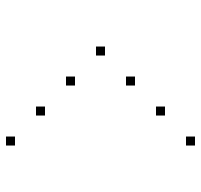

<svg xmlns="http://www.w3.org/2000/svg" viewBox="-35 -670 670 640"><g transform="rotate(90 300.0 -350.0)"><path d="M436 -665Q435 -665 435 -665Q435 -665 435 -664V-636Q435 -635 435 -635Q435 -635 436 -635H464Q465 -635 465 -635Q465 -635 465 -636V-664Q465 -665 465 -665Q465 -665 464 -665ZM336 -565Q335 -565 335 -565Q335 -565 335 -564V-536Q335 -535 335 -535Q335 -535 336 -535H364Q365 -535 365 -535Q365 -535 365 -536V-564Q365 -565 365 -565Q365 -565 364 -565ZM236 -465Q235 -465 235 -465Q235 -465 235 -464V-436Q235 -435 235 -435Q235 -435 236 -435H264Q265 -435 265 -435Q265 -435 265 -436V-464Q265 -465 265 -465Q265 -465 264 -465ZM136 -365Q135 -365 135 -365Q135 -365 135 -364V-336Q135 -335 135 -335Q135 -335 136 -335H164Q165 -335 165 -335Q165 -335 165 -336V-364Q165 -365 165 -365Q165 -365 164 -365ZM236 -265Q235 -265 235 -265Q235 -265 235 -264V-236Q235 -235 235 -235Q235 -235 236 -235H264Q265 -235 265 -235Q265 -235 265 -236V-264Q265 -265 265 -265Q265 -265 264 -265ZM336 -165Q335 -165 335 -165Q335 -165 335 -164V-136Q335 -135 335 -135Q335 -135 336 -135H364Q365 -135 365 -135Q365 -135 365 -136V-164Q365 -165 365 -165Q365 -165 364 -165ZM436 -65Q435 -65 435 -65Q435 -65 435 -64V-36Q435 -35 435 -35Q435 -35 436 -35H464Q465 -35 465 -35Q465 -35 465 -36V-64Q465 -65 465 -65Q465 -65 464 -65Z"/></g></svg>

Font: Doto Black Thin
Style: Regular
Weight: 250
Monospace: yes
Version: Version 1.000